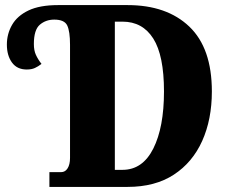

<svg xmlns="http://www.w3.org/2000/svg" viewBox="-20 -734 898 754"><path d="M174 0V-58H220Q236 -58 245.5 -73Q255 -88 255 -114V-558Q255 -611 244 -634Q233 -657 193 -657Q160 -657 136.5 -637Q113 -617 113 -561Q113 -536 121 -518.5Q129 -501 143 -483Q130 -473 117 -467Q104 -461 85 -461Q47 -461 27 -488.5Q7 -516 7 -559Q7 -601 27.5 -636.5Q48 -672 92 -693Q136 -714 208 -714H481Q635 -714 723.5 -629.5Q812 -545 812 -375Q812 -265 774 -180.5Q736 -96 662.5 -48Q589 0 481 0ZM461 -67Q540 -67 582 -150.5Q624 -234 624 -375Q624 -516 582 -582.5Q540 -649 461 -649H431V-67Z"/></svg>

Font: Noto Serif Condensed Black
Style: Regular
Weight: 900
Width: 3
Designer: Monotype Design Team
Foundry: Monotype Imaging Inc.
Version: Version 2.015; ttfautohint (v1.8.4.7-5d5b)